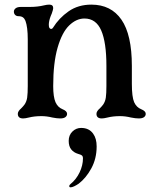

<svg xmlns="http://www.w3.org/2000/svg" viewBox="-20 -502 680 830"><path d="M57 -10Q57 -16 61 -22Q65 -28 71 -33Q81 -43 86 -50Q95 -63 97.5 -80.5Q100 -98 100 -130V-332Q100 -385 90 -412Q86 -422 79 -427Q72 -432 60 -432Q51 -432 45.5 -437.5Q40 -443 40 -452Q40 -460 47.5 -466Q55 -472 70 -472H108Q143 -472 171 -479Q183 -482 193 -482Q210 -482 210 -467Q210 -461 204 -444Q202 -438 199 -432Q191 -411 191 -395Q191 -377 201 -377Q206 -377 209 -382Q235 -424 276.5 -453Q318 -482 375 -482Q460 -482 505 -417Q550 -352 550 -217V-140Q550 -83 560 -60Q570 -38 590 -30Q610 -22 610 -10Q610 -1 602.5 4.5Q595 10 580 10Q566 10 546 6Q522 0 499 0Q469 0 445 6Q429 10 420 10Q397 10 397 -10Q397 -16 401 -22Q405 -28 411 -33Q421 -43 426 -50Q435 -63 437.5 -80.5Q440 -98 440 -130V-217Q440 -319 417.5 -370.5Q395 -422 345 -422Q310 -422 279 -392Q248 -362 229 -296Q210 -230 210 -130Q210 -83 220 -60Q230 -38 250 -30Q270 -22 270 -10Q270 -1 262.5 4.5Q255 10 240 10Q226 10 206 6Q182 0 159 0Q129 0 105 6Q89 10 80 10Q57 10 57 -10ZM279.4 302.2Q279.4 298.2 284.2 294.2Q309.8 273.4 324.2 243Q338.6 212.6 338.6 183Q338.6 173.4 333.8 169.8Q329 166.2 319.4 163.8Q318.6 163 317 163Q298.6 157.4 287.8 143.8Q277 130.2 277 107Q277 82.2 293 66.6Q309 51 330.6 51Q365 51 382.6 75.8Q397.8 96.6 397.8 131Q397.8 183.8 374.6 226.2Q351.4 268.6 319.4 292.6Q309.8 299 300.6 303.4Q291.4 307.8 285 307.8Q279.4 307.8 279.4 302.2Z"/></svg>

Font: Raigarh
Style: Regular
Weight: 400
Designer: jaikishan Patel
Foundry: MagicType
Version: Version 1.000;FEAKit 1.0